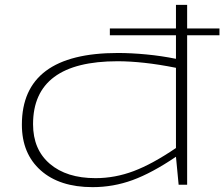

<svg xmlns="http://www.w3.org/2000/svg" viewBox="-20 -760 923 790"><path d="M715 0 704 -115Q605 -48 525.5 -19Q446 10 361 10Q225 10 147.5 -59Q70 -128 70 -247Q70 -542 465 -542Q520 -542 582.5 -536Q645 -530 704 -518V-615H432V-643H704V-740H750V-643H883V-615H750V0ZM704 -151V-481Q634 -495 574 -501.5Q514 -508 464 -508Q116 -508 116 -249Q116 -145 185 -86Q254 -27 373 -27Q453 -27 530 -56Q607 -85 704 -151Z"/></svg>

Font: Georama ExtraExtended ExtraLight
Style: Regular
Weight: 200
Width: 8
Designer: Jean-Baptiste Levee
Foundry: Production Type
Version: Version 1.000